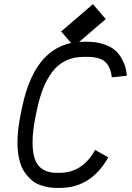

<svg xmlns="http://www.w3.org/2000/svg" viewBox="-20 -898 640 930"><path d="M270 12.2H253.9Q234.4 12.2 216.3 9.3Q198.2 6.3 175.3 -1.5Q152.3 -9.3 133.8 -25.1Q115.2 -41 98.9 -64.2Q82.5 -87.4 73.5 -124.8Q64.5 -162.1 64.5 -209Q64.5 -267.6 80.6 -347.2L87.4 -379.9Q153.8 -695.8 385.3 -695.8H401.9Q445.8 -695.8 480.2 -684.6Q514.6 -673.3 534.7 -656.7Q554.7 -640.1 568.1 -616.7Q581.5 -593.3 586.9 -573.5Q592.3 -553.7 594.7 -531.2L521.5 -523.4Q516.6 -571.8 490.7 -597.2Q464.8 -622.6 401.9 -622.6H385.3Q335.9 -622.6 297.4 -603.5Q258.8 -584.5 232.2 -548.3Q205.6 -512.2 188.2 -467.8Q170.9 -423.3 158.7 -365.2L151.9 -332.5Q137.7 -261.7 137.7 -209Q137.7 -127.9 167.5 -94.5Q197.3 -61 253.9 -61H270Q378.9 -61 440.9 -171.9L504.4 -135.7Q421.4 12.2 270 12.2ZM338.4 -673.3 276.4 -745.6 430.2 -877.9 492.2 -805.7Z"/></svg>

Font: Anka/Coder
Style: Italic
Weight: 400
Italic angle: -12°
Monospace: yes
Version: Version 001.100